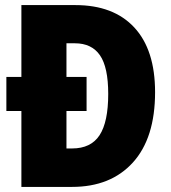

<svg xmlns="http://www.w3.org/2000/svg" viewBox="-20 -734 671 754"><path d="M276 -714Q426 -714 507.5 -626Q589 -538 589 -372Q589 -192 502 -96Q415 0 263 0H64V-298H5V-432H64V-714ZM274 -564H241V-432H320V-298H241V-151H263Q337 -151 371 -203Q405 -255 405 -365Q405 -470 372.5 -517Q340 -564 274 -564Z"/></svg>

Font: Noto Sans Lao UI Cond Blk
Style: Regular
Weight: 900
Width: 3
Designer: Monotype Design Team
Foundry: Monotype Imaging Inc.
Version: Version 2.000; ttfautohint (v1.8.4.7-5d5b)